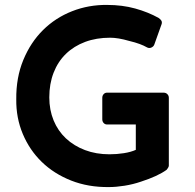

<svg xmlns="http://www.w3.org/2000/svg" viewBox="-20 -751 792 779"><path d="M422 8Q338 9 268.5 -18.5Q199 -46 149.5 -94Q100 -142 72.5 -207.5Q45 -273 46 -348Q45 -436 74.5 -507.5Q104 -579 154.5 -629Q205 -679 272.5 -705.5Q340 -732 415 -731Q476 -731 528.5 -716.5Q581 -702 624 -678Q631 -673 634.5 -667.5Q638 -662 636 -654L606 -570Q603 -562 594 -558Q585 -554 576 -559Q564 -566 546.5 -572.5Q529 -579 504 -585Q459 -598 427 -598Q371 -598 325.5 -581Q280 -564 247.5 -532.5Q215 -501 197.5 -456Q180 -411 180 -356Q180 -305 197.5 -262.5Q215 -220 247.5 -189.5Q280 -159 325 -142Q370 -125 424 -125Q454 -125 482.5 -129.5Q511 -134 531 -143V-246H414Q406 -246 400.5 -252Q395 -258 395 -267V-354Q395 -363 400.5 -369Q406 -375 414 -375H644Q653 -375 659 -369Q665 -363 665 -354V-79Q665 -75 661.5 -69.5Q658 -64 656 -62Q638 -49 612 -37Q586 -25 552 -14Q520 -3 485.5 2.5Q451 8 422 8Z"/></svg>

Font: Stadtwerke
Style: Bold
Weight: 700
Designer: Santiago Orozco
Foundry: Typemade
Version: Version 1.003